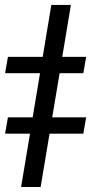

<svg xmlns="http://www.w3.org/2000/svg" viewBox="-36 -747 364 767"><path d="M247.2 -727.3 212.7 -519.9H308.2L296.9 -454.5H202.1L172.6 -278.4H308.2L296.9 -213.1H161.9L126.4 0H48.3L83.8 -213.1H-15.6L-4.3 -278.4H94.5L123.9 -454.5H-15.6L-4.3 -519.9H134.6L169 -727.3Z"/></svg>

Font: Karasuma Gothic
Style: Italic
Weight: 400
Italic angle: -9.39999°
Designer: Rasmus Andersson / Ryoko Nishizuka
Foundry: Genbu
Version: Version 1.00